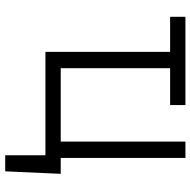

<svg xmlns="http://www.w3.org/2000/svg" viewBox="-17 -568 742 748"><g transform="rotate(90 354.0 -194.0)"><path d="M389.2 -545.4V-485.8H245.6V-59.6H531.7V-545.4H595.2V-59.6H657.2L647.5 156.7H585V0H182.1V-485.8H45.4V-545.4Z"/></g></svg>

Font: Interop Light
Style: Regular
Weight: 300
Designer: Rasmus Andersson, Google, Jang Haemin
Foundry: jhaemin
Version: Version 1.007